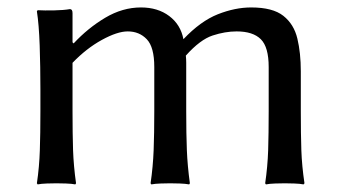

<svg xmlns="http://www.w3.org/2000/svg" viewBox="-20 -485 895 508"><path d="M171.9 -373 174.8 -370.1Q212.4 -410.6 258.3 -438Q304.2 -465.3 353 -465.3Q397.5 -465.3 427.7 -442.6Q458 -419.9 465.3 -381.3Q510.7 -429.2 556.4 -447.3Q602.1 -465.3 644.5 -465.3Q701.7 -465.3 729.7 -443.1Q757.8 -420.9 766.8 -382.8Q775.9 -344.7 775.9 -296.4V-190.9Q775.9 -130.4 777.3 -87.9Q778.8 -45.4 785.6 0L783.2 2.9Q773.9 1 758.5 0.5Q743.2 0 733.4 0Q724.1 0 708.5 0.5Q692.9 1 683.6 2.9L681.6 0Q688 -43.5 689.5 -87.4Q690.9 -131.3 690.9 -190.9V-307.6Q690.9 -360.4 670.2 -381.1Q649.4 -401.9 606 -401.9Q575.7 -401.9 542.7 -391.1Q509.8 -380.4 471.7 -337.9Q472.7 -328.6 472.7 -319.1Q472.7 -309.6 472.7 -297.9V-190.9Q472.7 -130.4 474.4 -87.9Q476.1 -45.4 482.4 0L480.5 2.9Q470.7 1 455.3 0.5Q439.9 0 430.2 0Q420.9 0 405.5 0.5Q390.1 1 380.4 2.9L378.4 0Q384.8 -43.5 386.5 -87.4Q388.2 -131.3 388.2 -190.9V-307.6Q388.2 -360.4 368.4 -381.1Q348.6 -401.9 317.9 -401.9Q290.5 -401.9 249.5 -379.4Q208.5 -356.9 171.9 -318.8V-190.9Q171.9 -130.4 173.3 -87.9Q174.8 -45.4 181.2 0L179.2 2.9Q169.9 1 154.3 0.5Q138.7 0 129.4 0Q119.6 0 104.2 0.5Q88.9 1 79.6 2.9L77.6 0Q84 -43.5 85.4 -87.4Q86.9 -131.3 86.9 -190.9V-249Q86.9 -308.6 85 -364.7Q83 -420.9 77.6 -455.1L79.6 -458Q97.2 -457 122.8 -457.5Q148.4 -458 165 -460.9Q171.9 -460.9 171.9 -450.2Z"/></svg>

Font: Kurinto Seri
Style: Regular
Weight: 400
Designer: Kurinto was developed by Clint Goss from a range of fonts that are compatible with the SIL Open Font License Version 1.1
Foundry: Clinton F. Goss
Version: Version 2.196; July 25, 2020